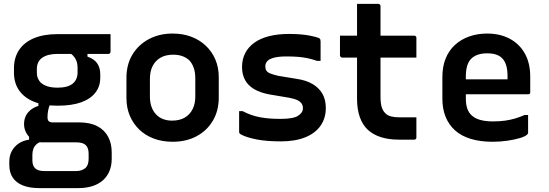

<svg xmlns="http://www.w3.org/2000/svg" viewBox="-20 -720 2830 990"><path d="M104 -80Q104 -102 112 -120Q120 -138 136.5 -152Q153 -166 178 -174V-204L238 -182Q231 -166 228 -149.5Q225 -133 225 -115Q225 -101 231.5 -95Q238 -89 251 -89H386Q444 -89 481.5 -69.5Q519 -50 537.5 -15Q556 20 556 65V99Q556 133 545 160.5Q534 188 512.5 208Q491 228 458.5 239Q426 250 382 250H184Q132 250 97.5 236Q63 222 45.5 195.5Q28 169 28 131V113Q28 83 40.5 59.5Q53 36 75.5 20.5Q98 5 130 0V-35L200 9Q180 13 168.5 23.5Q157 34 152 47.5Q147 61 147 78V106Q147 124 153 136.5Q159 149 173 155.5Q187 162 210 162H373Q390 162 402 157Q414 152 422 145Q430 137 433.5 125Q437 113 437 99V73Q437 43 422.5 28.5Q408 14 373 14H196Q172 14 151 2Q130 -10 117 -32Q104 -54 104 -80ZM340 -448 431 -454V-428Q466 -416 481.5 -393Q497 -370 497 -337V-319Q497 -275 472 -242.5Q447 -210 398.5 -192.5Q350 -175 277 -175Q205 -175 155 -195.5Q105 -216 78.5 -254Q52 -292 52 -346V-368Q52 -423 78.5 -462.5Q105 -502 155 -523Q205 -544 277 -544Q345 -544 413.5 -544Q482 -544 550 -544Q550 -522 550 -499Q550 -476 550 -453Q550 -449 547 -445.5Q544 -442 539 -442Q496 -442 454 -442Q412 -442 369 -442Q326 -442 277 -442Q226 -442 198 -422.5Q170 -403 170 -364V-345Q170 -329 175 -317Q180 -305 189 -295Q203 -282 224.5 -275Q246 -268 277 -268Q329 -268 354.5 -288.5Q380 -309 380 -347V-370Q380 -386 376.5 -399Q373 -412 364.5 -424Q356 -436 340 -448Z M870 -547Q923 -547 966.5 -530.5Q1010 -514 1041.5 -484Q1073 -454 1090.5 -413Q1108 -372 1108 -322V-217Q1108 -149 1077.5 -97.5Q1047 -46 993.5 -17.5Q940 11 870 11Q817 11 773 -5.5Q729 -22 698 -52Q667 -82 649.5 -123Q632 -164 632 -214V-319Q632 -387 662.5 -438Q693 -489 747 -518Q801 -547 870 -547ZM873 -438Q834 -438 807.5 -422.5Q781 -407 767 -379.5Q753 -352 753 -314V-221Q753 -192 761.5 -168.5Q770 -145 786 -129Q800 -114 821 -106Q842 -98 867 -98Q906 -98 932.5 -113.5Q959 -129 973 -157Q987 -185 987 -222V-315Q987 -347 979 -370Q971 -393 956 -409Q941 -423 920.5 -430.5Q900 -438 873 -438Z M1427 -107Q1492 -107 1517 -123Q1542 -139 1542 -162Q1542 -175 1535.5 -185.5Q1529 -196 1513.5 -203.5Q1498 -211 1471 -216L1370 -233Q1321 -242 1289.5 -261Q1258 -280 1243 -308.5Q1228 -337 1228 -374Q1228 -414 1244 -445.5Q1260 -477 1291 -499.5Q1322 -522 1367.5 -533.5Q1413 -545 1471 -545Q1505 -545 1532.5 -542.5Q1560 -540 1581.5 -535.5Q1603 -531 1619 -526Q1625 -524 1628 -521.5Q1631 -519 1632 -515Q1633 -511 1633 -505Q1633 -485 1633 -457.5Q1633 -430 1633 -406H1615Q1590 -415 1565.5 -420Q1541 -425 1515 -427Q1489 -429 1458 -429Q1417 -429 1392.5 -422.5Q1368 -416 1358 -404.5Q1348 -393 1348 -378Q1348 -365 1353.5 -356Q1359 -347 1374 -341Q1389 -335 1415 -329L1512 -313Q1559 -306 1592 -286.5Q1625 -267 1642.5 -236.5Q1660 -206 1660 -163Q1660 -111 1633 -72Q1606 -33 1554 -12Q1502 9 1428 9Q1392 9 1360.5 6.5Q1329 4 1303.5 -1Q1278 -6 1257 -12.5Q1236 -19 1222 -27Q1217 -30 1215 -32.5Q1213 -35 1213 -42Q1213 -63 1213 -91.5Q1213 -120 1213 -147H1231Q1254 -135 1275.5 -127.5Q1297 -120 1320.5 -115.5Q1344 -111 1370.5 -109Q1397 -107 1427 -107Z M1733 -536H2116Q2121 -536 2124 -533Q2127 -530 2127 -525Q2127 -507 2127 -490.5Q2127 -474 2127 -457.5Q2127 -441 2127 -423H1744Q1742 -423 1740 -424Q1738 -425 1736.5 -426.5Q1735 -428 1734 -430Q1733 -432 1733 -434Q1733 -452 1733 -468.5Q1733 -485 1733 -501.5Q1733 -518 1733 -536ZM2127 -115Q2127 -89 2127 -63Q2127 -37 2127 -11Q2127 -6 2124 -3Q2121 0 2116 0Q2106 0 2096 0Q2086 0 2076 0Q2066 0 2056 0Q2046 0 2036 0Q1985 0 1945 -12.5Q1905 -25 1877.5 -50Q1850 -75 1835.5 -115.5Q1821 -156 1821 -211Q1821 -259 1821 -307.5Q1821 -356 1821 -404.5Q1821 -453 1821 -501.5Q1821 -550 1821 -599Q1821 -624 1821 -649Q1821 -674 1821 -700Q1849 -700 1876.5 -700Q1904 -700 1931 -700Q1934 -700 1936.5 -698.5Q1939 -697 1940.5 -694.5Q1942 -692 1942 -689Q1942 -630 1942 -572Q1942 -514 1942 -455Q1942 -396 1942 -338Q1942 -280 1942 -221Q1942 -189 1948 -168.5Q1954 -148 1968 -135Q1979 -124 1997 -119.5Q2015 -115 2040 -115Q2053 -115 2065.5 -115Q2078 -115 2090.5 -115Q2103 -115 2115 -115Z M2492 -547Q2558 -547 2608 -520.5Q2658 -494 2686 -444.5Q2714 -395 2714 -324V-244Q2714 -241 2713 -238.5Q2712 -236 2709.5 -235Q2707 -234 2704 -234H2464Q2448 -234 2430.5 -234Q2413 -234 2396 -234H2359L2352 -311H2597Q2597 -316 2597 -319.5Q2597 -323 2597 -328Q2597 -360 2590 -383Q2583 -406 2569 -420Q2556 -433 2537 -439Q2518 -445 2492 -445Q2438 -445 2410 -417.5Q2382 -390 2382 -326V-211Q2382 -192 2385 -176.5Q2388 -161 2394 -149Q2400 -137 2409 -128Q2427 -110 2455 -102Q2483 -94 2521 -94Q2557 -94 2585 -98Q2613 -102 2637.5 -109.5Q2662 -117 2685 -127H2703Q2703 -104 2703 -80.5Q2703 -57 2703 -35Q2703 -33 2702 -31Q2701 -29 2699 -27Q2690 -17 2662 -8.5Q2634 0 2596.5 5.5Q2559 11 2520 11Q2456 11 2407 -4Q2358 -19 2326 -48Q2294 -77 2277.5 -118Q2261 -159 2261 -211V-322Q2261 -376 2277.5 -417.5Q2294 -459 2325.5 -488Q2357 -517 2399.5 -532Q2442 -547 2492 -547Z"/></svg>

Font: Recursive SemiBold
Style: Regular
Weight: 600
Version: Version 1.085